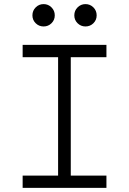

<svg xmlns="http://www.w3.org/2000/svg" viewBox="-20 -911 626 931"><path d="M89.8 0V-59.6H261.7V-633.8H89.8V-693.4H496.1V-633.8H323.2V-59.6H496.1V0ZM394.5 -782.7Q372.1 -782.7 356.2 -798.3Q340.3 -814 340.3 -836.4Q340.3 -859.4 356.2 -875.2Q372.1 -891.1 394.5 -891.1Q417 -891.1 432.9 -875.2Q448.7 -859.4 448.7 -836.4Q448.7 -814 432.9 -798.3Q417 -782.7 394.5 -782.7ZM191.4 -782.7Q168.9 -782.7 153.1 -798.3Q137.2 -814 137.2 -836.4Q137.2 -859.4 153.1 -875.2Q168.9 -891.1 191.4 -891.1Q213.9 -891.1 229.7 -875.2Q245.6 -859.4 245.6 -836.4Q245.6 -814 229.7 -798.3Q213.9 -782.7 191.4 -782.7Z"/></svg>

Font: Caskaydia Cove Light
Style: Regular
Weight: 300
Monospace: yes
Designer: Aaron Bell
Foundry: Saja Typeworks
Version: Version 4.300; ttfautohint (v1.8.3)